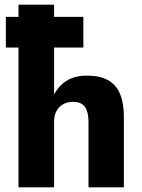

<svg xmlns="http://www.w3.org/2000/svg" viewBox="-20 -800 608 820"><path d="M211 -780H59V0H211ZM358 -280V0H509V-302Q509 -359 493 -398Q477 -437 442.5 -457Q408 -477 351 -477Q294 -477 257.5 -450.5Q221 -424 203 -379.5Q185 -335 185 -280H211Q211 -307 221 -325.5Q231 -344 249 -354.5Q267 -365 291 -365Q328 -365 343 -343Q358 -321 358 -280ZM5 -597H336V-728H5Z"/></svg>

Font: Jost
Style: Bold
Weight: 700
Version: Version 3.710